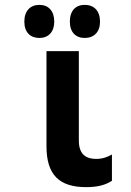

<svg xmlns="http://www.w3.org/2000/svg" viewBox="-20 -759 540 789"><path d="M328 -603C367 -603 391 -628 391 -670C391 -714 367 -739 328 -739C291 -739 267 -715 267 -670C267 -627 291 -603 328 -603ZM142 -603C179 -603 203 -628 203 -670C203 -714 179 -739 142 -739C105 -739 80 -715 80 -670C80 -626 105 -603 142 -603ZM334 10C380 10 412 2 440 -16V-124C420 -113 401 -106 375 -106C339 -106 304 -120 304 -181V-549H171V-158C171 -40 224 10 334 10Z"/></svg>

Font: Noto Sans Mono ExtraCondensed ExtraBold
Style: Regular
Weight: 800
Width: 2
Designer: Monotype Design Team
Foundry: Monotype Imaging Inc.
Version: Version 2.014